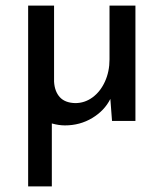

<svg xmlns="http://www.w3.org/2000/svg" viewBox="-20 -434 587 689"><path d="M466 -414V0H382L376 -79Q355 -37 311 -10.5Q267 16 213 16Q191 16 166 9V235H81V-414H174V-141Q176 -106 194.5 -85.5Q213 -65 250 -64Q284 -64 312 -84.5Q340 -105 356.5 -141Q373 -177 373 -221V-414Z"/></svg>

Font: Josefin Sans
Style: Regular
Weight: 400
Designer: Santiago Orozco
Foundry: Typemade
Version: Version 2.000